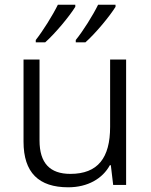

<svg xmlns="http://www.w3.org/2000/svg" viewBox="-20 -786 643 816"><path d="M471 -757V-766H397C375 -721 333 -654 302 -616V-606H343C387 -645 447 -718 471 -757ZM300 -757V-766H226C204 -721 162 -654 132 -616V-606H172C216 -645 276 -718 300 -757ZM516 -533H448V-247C448 -115 396 -47 279 -47C192 -47 148 -93 148 -189V-533H80V-184C80 -52 145 10 270 10C353 10 416 -27 447 -84H451L461 0H516Z"/></svg>

Font: Noto Kufi Arabic Light
Style: Regular
Weight: 300
Designer: Monotype Design Team, David Williams, Khaled Hosny
Foundry: Google LLC
Version: Version 2.109